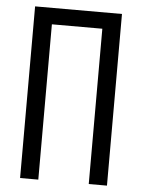

<svg xmlns="http://www.w3.org/2000/svg" viewBox="-53 -777 605 819"><g transform="rotate(5 250.0 -367.5)"><path d="M64 0V-735H436V0H358V-665H142V0Z"/></g></svg>

Font: Iosevka www.saffi
Style: Regular
Weight: 400
Monospace: yes
Designer: Belleve Invis
Foundry: Belleve Invis
Version: Version 22.0.2; ttfautohint (v1.8.3)